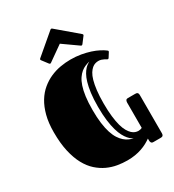

<svg xmlns="http://www.w3.org/2000/svg" viewBox="-227 -1084 1116 1231"><g transform="rotate(-30 331.0 -469.0)"><path d="M504.9 -627Q494.1 -627 482.2 -623.5Q470.2 -620.1 458.5 -610.4Q446.8 -600.6 435.8 -583.3Q424.8 -565.9 416.7 -537.6Q408.7 -509.3 403.8 -469Q398.9 -428.7 398.9 -373Q398.9 -317.9 403.8 -276.9Q408.7 -235.8 416.7 -206.5Q424.8 -177.2 435.8 -158.4Q446.8 -139.6 458.5 -128.9Q470.2 -118.2 482.2 -114Q494.1 -109.9 504.9 -109.9Q519.5 -109.9 532.2 -116.2V-303.2Q532.2 -311 535.6 -318.6Q539.1 -326.2 551.8 -326.2H603Q607.4 -326.2 611.8 -325.7Q616.2 -325.2 619.6 -323Q623 -320.8 625 -316.2Q627 -311.5 627 -303.2V-22.9Q627 -14.6 625 -10Q623 -5.4 619.6 -3.2Q616.2 -1 611.8 -0.5Q607.4 0 603 0H551.8Q545.4 0 541.7 -2Q538.1 -3.9 535.9 -7.3Q533.7 -10.7 533 -14.9Q532.2 -19 532.2 -22.9V-37.1Q516.6 -25.9 497.6 -15.6Q478.5 -5.4 455.8 2.4Q433.1 10.3 406.7 14.6Q380.4 19 350.1 19Q314.5 19 276.9 12.7Q239.3 6.3 203.9 -10Q168.5 -26.4 136.7 -54.7Q105 -83 81.3 -126.5Q57.6 -169.9 43.7 -230.7Q29.8 -291.5 29.8 -373Q29.8 -442.4 43.7 -495.4Q57.6 -548.3 81.5 -587.4Q105.5 -626.5 137.5 -652.8Q169.4 -679.2 205.6 -695.1Q241.7 -710.9 280 -717.5Q318.4 -724.1 355 -724.1Q395 -724.1 431.2 -717.8Q467.3 -711.4 497.3 -701.7Q527.3 -691.9 550.8 -679.7Q574.2 -667.5 589.4 -655.8Q590.8 -654.3 592.8 -652.6Q594.7 -650.9 594.7 -648.4Q594.7 -646.5 593.3 -643.6L572.3 -610.4Q569.3 -606 565.4 -606Q562.5 -606 557.4 -609.1Q552.2 -612.3 544.4 -616.5Q536.6 -620.6 526.9 -623.8Q517.1 -627 504.9 -627ZM316.4 -373Q316.4 -316.9 322 -274.7Q327.6 -232.4 337.6 -201.4Q347.7 -170.4 361.1 -149.7Q374.5 -128.9 389.9 -115.5Q405.3 -102.1 421.6 -94.7Q438 -87.4 454.1 -83.5Q448.7 -86.4 439.5 -93Q430.2 -99.6 419.2 -112.3Q408.2 -125 397.2 -145.5Q386.2 -166 377.2 -197Q368.2 -228 362.5 -271.2Q356.9 -314.5 356.9 -373Q356.9 -431.2 362.5 -473.9Q368.2 -516.6 377.2 -546.6Q386.2 -576.7 397.2 -595.7Q408.2 -614.7 419.2 -626.5Q430.2 -638.2 439.5 -643.8Q448.7 -649.4 454.1 -652.8Q438 -648.9 421.6 -642.3Q405.3 -635.7 389.9 -623.3Q374.5 -610.8 361.1 -591.3Q347.7 -571.8 337.6 -542Q327.6 -512.2 322 -470.7Q316.4 -429.2 316.4 -373ZM347.2 -846.2 237.8 -769Q235.8 -768.1 234.4 -767.1Q232.9 -766.1 231.4 -766.1Q226.6 -766.1 223.1 -771L190.4 -814Q187.5 -817.4 187.5 -820.8Q187.5 -824.2 191.9 -828.1L340.3 -954.1Q341.8 -955.1 343.3 -956.1Q344.7 -957 347.2 -957Q349.6 -957 351.1 -956.1Q352.5 -955.1 354 -954.1L502.4 -828.1Q506.8 -824.2 506.8 -820.8Q506.8 -817.4 503.9 -814L471.2 -771Q467.3 -766.1 462.9 -766.1Q461.4 -766.1 460 -767.1Q458.5 -768.1 456.5 -769Z"/></g></svg>

Font: Fascinate Inline
Style: Regular
Weight: 900
Designer: Astigmatic (AOETI)
Foundry: Astigmatic (AOETI)
Version: Version 1.000